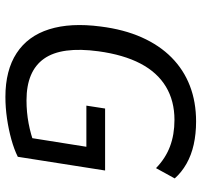

<svg xmlns="http://www.w3.org/2000/svg" viewBox="-38 -716 763 728"><g transform="rotate(90 344.0 -352.5)"><path d="M348 9Q247 9 182 -33.5Q117 -76 91.5 -157Q66 -238 81 -352Q92 -440 122 -507.5Q152 -575 198.5 -621Q245 -667 306 -690.5Q367 -714 441 -714Q488 -714 528.5 -705Q569 -696 601.5 -677.5Q634 -659 657 -633L618 -562Q581 -598 536 -615Q491 -632 435 -632Q363 -632 309 -599.5Q255 -567 221.5 -503Q188 -439 175 -344Q156 -204 203 -137.5Q250 -71 361 -71Q406 -71 448.5 -79Q491 -87 530 -102L499 -59L537 -298H381L392 -369H627L575 -38Q547 -24 509 -13.5Q471 -3 429.5 3Q388 9 348 9Z"/></g></svg>

Font: Nunito Sans 10pt SemiCondensed Medium
Style: Italic
Weight: 500
Width: 4
Italic angle: -9°
Designer: Vernon Adams
Foundry: Vernon Adams
Version: Version 3.101;gftools[0.9.27]